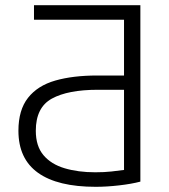

<svg xmlns="http://www.w3.org/2000/svg" viewBox="-20 -713 652 740"><path d="M349 7Q202 7 126.5 -47Q51 -101 51 -209Q51 -289 88 -336Q125 -383 193 -402.5Q261 -422 355 -422H458V-637H111V-693H521V-13Q487 -4 439 1.5Q391 7 349 7ZM347 -49Q382 -49 409 -52Q436 -55 458 -58V-367H357Q242 -367 180 -333Q118 -299 118 -209Q118 -150 147.5 -115Q177 -80 229 -64.5Q281 -49 347 -49Z"/></svg>

Font: Ubuntu Sans Light
Style: Regular
Weight: 300
Designer: Dalton Maag Ltd
Foundry: Dalton Maag Ltd
Version: Version 1.006; ttfautohint (v1.8.4.7-5d5b)